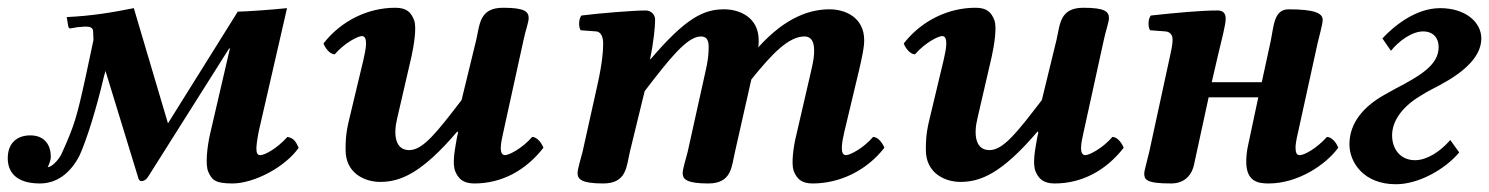

<svg xmlns="http://www.w3.org/2000/svg" viewBox="-28 -463 3839 495"><path d="M131 -67C123 -50 105 -32 95 -32C95 -32 103 -47 103 -59C103 -88 88 -114 50 -114C19 -114 -8 -97 -8 -55C-8 -19 14 10 75 10C117 10 153 -15 177 -62C195 -101 221 -184 240 -266L244 -280L328 -6C329 1 333 4 337 4C342 4 348 1 353 -6L562 -337L565 -339L513 -115C506 -83 501 -38 509 -20C518 -1 524 10 571 10C627 10 707 -32 742 -82C735 -97 730 -107 713 -110C685 -79 654 -63 643 -63C636 -63 633 -68 633 -80C633 -87 635 -104 639 -124L712 -442C675 -438 603 -433 585 -433L405 -145L317 -442C262 -431 209 -422 144 -419L148 -395C149 -391 151 -389 155 -390L172 -393C173 -393 173 -393 174 -393C193 -395 211 -397 212 -383L213 -360L193 -266C170 -161 164 -140 131 -67Z M1150 -107C1146 -86 1142 -64 1142 -47C1142 -38 1143 -29 1145 -23C1153 -3 1165 10 1195 10C1265 10 1327 -23 1373 -82C1370 -91 1358 -110 1344 -110C1318 -80 1284 -63 1274 -63C1266 -63 1263 -71 1263 -81C1263 -94 1267 -110 1270 -124L1322 -361C1326 -381 1335 -406 1335 -416C1335 -433 1325 -443 1269 -443C1208 -443 1209 -400 1200 -361L1162 -205C1099 -123 1063 -76 1027 -76C990 -76 986 -117 996 -158L1033 -318C1040 -350 1046 -392 1040 -410C1032 -431 1021 -443 991 -443C921 -443 852 -410 806 -351C809 -342 821 -323 835 -323C861 -353 895 -370 905 -370C922 -370 915 -335 909 -309L871 -150C863 -116 863 -95 863 -78C863 -77 863 -77 863 -76C863 -16 913 6 952 6C1004 6 1059 -16 1151 -124L1153 -122C1144 -80 1150 -107 1150 -107Z M1512 -243 1474 -72C1469 -52 1461 -27 1461 -17C1461 -1 1471 10 1527 10C1588 10 1587 -34 1596 -72L1634 -228C1697 -310 1743 -369 1779 -369C1790 -369 1799 -364 1799 -343C1799 -324 1798 -309 1790 -275L1745 -72C1740 -52 1732 -27 1732 -17C1732 -1 1742 10 1798 10C1859 10 1858 -34 1867 -72L1909 -258C1962 -324 2005 -369 2046 -369C2057 -369 2071 -364 2071 -333C2071 -319 2070 -309 2062 -275L2025 -115C2017 -83 2012 -41 2018 -23C2026 -3 2037 10 2067 10C2137 10 2206 -23 2252 -82C2249 -91 2237 -110 2223 -110C2197 -80 2163 -63 2153 -63C2136 -63 2143 -98 2149 -124L2187 -283C2195 -318 2200 -341 2200 -359C2200 -419 2150 -439 2111 -439C2064 -439 2000 -422 1927 -341C1928 -347 1928 -353 1928 -359C1928 -419 1878 -439 1839 -439C1787 -439 1741 -418 1649 -310L1648 -311C1657 -353 1661 -395 1661 -412C1661 -426 1650 -436 1637 -436C1605 -436 1518 -429 1471 -423C1464 -415 1463 -394 1469 -385L1509 -382C1523 -381 1527 -364 1527 -352C1527 -341 1527 -309 1512 -243Z M2646 -107C2642 -86 2638 -64 2638 -47C2638 -38 2639 -29 2641 -23C2649 -3 2661 10 2691 10C2761 10 2823 -23 2869 -82C2866 -91 2854 -110 2840 -110C2814 -80 2780 -63 2770 -63C2762 -63 2759 -71 2759 -81C2759 -94 2763 -110 2766 -124L2818 -361C2822 -381 2831 -406 2831 -416C2831 -433 2821 -443 2765 -443C2704 -443 2705 -400 2696 -361L2658 -205C2595 -123 2559 -76 2523 -76C2486 -76 2482 -117 2492 -158L2529 -318C2536 -350 2542 -392 2536 -410C2528 -431 2517 -443 2487 -443C2417 -443 2348 -410 2302 -351C2305 -342 2317 -323 2331 -323C2357 -353 2391 -370 2401 -370C2418 -370 2411 -335 2405 -309L2367 -150C2359 -116 2359 -95 2359 -78C2359 -77 2359 -77 2359 -76C2359 -16 2409 6 2448 6C2500 6 2555 -16 2647 -124L2649 -122C2640 -80 2646 -107 2646 -107Z M2935 -72C2931 -55 2922 -22 2922 -17C2922 -1 2924 10 2991 10C3032 10 3046 -19 3050 -37L3088 -212H3216L3189 -85C3186 -70 3185 -57 3185 -46C3185 7 3218 10 3243 10C3318 10 3390 -38 3422 -82C3418 -95 3405 -110 3393 -110C3365 -79 3334 -63 3323 -63C3315 -63 3312 -69 3312 -84C3312 -88 3314 -104 3319 -124L3369 -352C3373 -370 3382 -400 3382 -412C3382 -429 3361 -439 3294 -439C3256 -439 3256 -395 3248 -357L3225 -251H3096L3112 -320C3121 -359 3132 -398 3132 -415C3132 -429 3125 -436 3111 -436C3067 -436 3004 -430 2939 -423C2932 -415 2931 -394 2937 -385L2977 -382C2989 -381 2995 -372 2995 -362C2995 -353 2995 -349 2989 -321Z M3558 -332C3578 -357 3612 -382 3641 -382C3667 -382 3681 -365 3681 -342C3681 -296 3636 -269 3569 -234L3542 -219C3490 -190 3451 -148 3451 -91C3451 -44 3488 12 3571 12C3630 12 3698 -27 3734 -70L3711 -102C3684 -71 3650 -50 3620 -50C3583 -50 3561 -78 3561 -114C3561 -151 3587 -187 3631 -214L3649 -225C3676 -241 3791 -288 3791 -364C3791 -406 3750 -442 3685 -442C3621 -442 3565 -395 3536 -364Z"/></svg>

Font: Libertinus Serif
Style: Bold Italic
Weight: 700
Italic angle: -12°
Designer: Philipp H. Poll, Khaled Hosny
Foundry: Caleb Maclennan
Version: Version 7.050;RELEASE